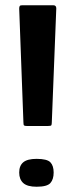

<svg xmlns="http://www.w3.org/2000/svg" viewBox="-20 -693 287 730"><path d="M82 -214Q74 -214 71.5 -216Q69 -218 69 -229L53 -660Q53 -667 55 -670Q57 -673 64 -673H183Q194 -673 194 -661L177 -229Q177 -219 175 -216.5Q173 -214 162 -214ZM184 -37Q184 -11 171.5 3Q159 17 119 17Q84 17 68.5 3Q53 -11 53 -37Q53 -63 68.5 -76Q84 -89 119 -89Q159 -89 171.5 -76Q184 -63 184 -37Z"/></svg>

Font: Glory
Style: Bold
Weight: 700
Designer: Robert Leuschke
Foundry: Robert Leuschke
Version: Version 1.011